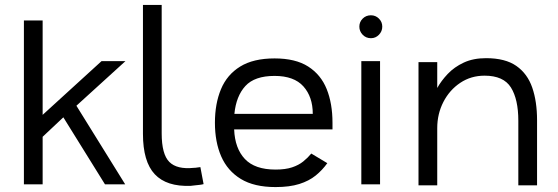

<svg xmlns="http://www.w3.org/2000/svg" viewBox="-20 -748 2263 779"><path d="M77 0V-665H153V-282L392 -500H489L290 -319L488 0H406L237 -272L153 -193V0Z M806 -1Q799 1 790 2Q781 3 771.5 4Q762 5 754 6Q656 10 608 -41Q560 -92 560 -205V-728H636V-207Q636 -122 667 -91Q698 -60 766 -67Q773 -67 781.5 -68.5Q790 -70 793 -70Z M1329 -223H930Q933 -146 973.5 -103Q1014 -60 1098 -60Q1138 -60 1165 -69Q1192 -78 1210.5 -93Q1229 -108 1243 -125L1308 -86Q1288 -58 1261 -36Q1234 -14 1194.5 -1.5Q1155 11 1098 11Q1011 11 957 -22Q903 -55 877.5 -113.5Q852 -172 852 -250Q852 -327 876.5 -386Q901 -445 954.5 -478Q1008 -511 1094 -511Q1179 -511 1230.5 -478Q1282 -445 1305.5 -386.5Q1329 -328 1329 -250ZM931 -286H1249Q1249 -355 1211 -397.5Q1173 -440 1094 -440Q1013 -440 975.5 -399Q938 -358 931 -286Z M1522 -500V0H1446V-500ZM1485 -593Q1465 -593 1451.5 -607Q1438 -621 1438 -640Q1438 -659 1451.5 -672.5Q1465 -686 1485 -686Q1504 -686 1517.5 -672.5Q1531 -659 1531 -640Q1531 -621 1517.5 -607Q1504 -593 1485 -593Z M2083 4V-258Q2083 -345 2053 -393Q2023 -441 1946 -441Q1891 -441 1847.5 -412Q1804 -383 1779 -334.5Q1754 -286 1754 -228V4H1678V-496H1754V-391Q1770 -420 1796.5 -448Q1823 -476 1861.5 -494Q1900 -512 1952 -512Q2030 -512 2075 -480.5Q2120 -449 2139.5 -392.5Q2159 -336 2159 -260V4Z"/></svg>

Font: Nata Sans
Style: Regular
Weight: 400
Designer: Daniel Uzquiano Cruz
Version: Version 1.001